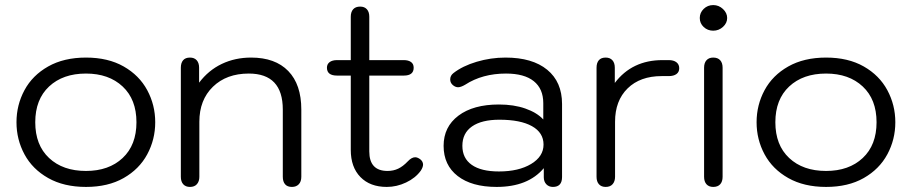

<svg xmlns="http://www.w3.org/2000/svg" viewBox="-20 -727 3595 757"><path d="M45 -245Q45 -313 76.5 -371.5Q108 -430 170 -465Q232 -500 319 -500Q406 -500 467.5 -465Q529 -430 560.5 -371.5Q592 -313 592 -245Q592 -177 560.5 -118.5Q529 -60 467.5 -25Q406 10 319 10Q232 10 170 -25Q108 -60 76.5 -118.5Q45 -177 45 -245ZM518 -245Q518 -335 463.5 -386Q409 -437 319 -437Q228 -437 173.5 -386Q119 -335 119 -245Q119 -155 173.5 -104Q228 -53 319 -53Q409 -53 463.5 -104Q518 -155 518 -245Z M693 -30V-460Q693 -479 702 -489.5Q711 -500 729 -500Q746 -500 755.5 -489.5Q765 -479 765 -460V-401Q802 -450 854.5 -475Q907 -500 970 -500Q1065 -500 1116.5 -447Q1168 -394 1168 -295V-30Q1168 -11 1158 -0.5Q1148 10 1131 10Q1113 10 1104 -0.5Q1095 -11 1095 -30V-295Q1095 -437 961 -437Q873 -437 819.5 -385Q766 -333 766 -247V-30Q766 -12 756.5 -1Q747 10 729 10Q712 10 702.5 -0.5Q693 -11 693 -30Z M1648 -78Q1648 -68 1639 -54Q1618 -25 1581 -7.5Q1544 10 1505 10Q1439 10 1401 -29Q1363 -68 1363 -136V-429H1309Q1269 -429 1269 -460Q1269 -474 1279.5 -482Q1290 -490 1309 -490H1363V-661Q1363 -680 1372.5 -690.5Q1382 -701 1400 -701Q1417 -701 1426.5 -690.5Q1436 -680 1436 -661V-490H1572Q1590 -490 1600.5 -482.5Q1611 -475 1611 -460Q1611 -429 1572 -429H1436V-130Q1436 -53 1508 -53Q1531 -53 1550 -62Q1569 -71 1588 -91Q1603 -107 1617 -107Q1626 -107 1637 -99Q1648 -90 1648 -78Z M1729 -152Q1729 -227 1787.5 -271Q1846 -315 1947 -315Q2006 -315 2051.5 -299Q2097 -283 2122 -256V-320Q2122 -377 2084.5 -407Q2047 -437 1975 -437Q1882 -437 1814 -393Q1797 -383 1786 -383Q1776 -383 1766 -391Q1755 -400 1755 -414Q1755 -429 1768 -439Q1804 -467 1859.5 -483.5Q1915 -500 1973 -500Q2079 -500 2137.5 -452Q2196 -404 2196 -317V-29Q2196 10 2160 10Q2144 10 2134 -0.5Q2124 -11 2124 -28V-64Q2062 10 1938 10Q1840 10 1784.5 -33Q1729 -76 1729 -152ZM2123 -157Q2123 -204 2077.5 -229.5Q2032 -255 1949 -255Q1879 -255 1841 -228.5Q1803 -202 1803 -152Q1803 -103 1840 -77Q1877 -51 1947 -51Q2025 -51 2074 -80.5Q2123 -110 2123 -157Z M2332 -30V-460Q2332 -479 2341 -489.5Q2350 -500 2368 -500Q2385 -500 2394.5 -489.5Q2404 -479 2404 -460V-400Q2472 -490 2592 -490H2617Q2636 -490 2647 -481.5Q2658 -473 2658 -458Q2658 -443 2647 -435Q2636 -427 2617 -427H2589Q2504 -427 2454.5 -378.5Q2405 -330 2405 -247V-30Q2405 -12 2395.5 -1Q2386 10 2368 10Q2351 10 2341.5 -0.5Q2332 -11 2332 -30Z M2739 -656Q2739 -677 2754.5 -692Q2770 -707 2792 -707Q2814 -707 2830.5 -691.5Q2847 -676 2847 -656Q2847 -636 2830.5 -621Q2814 -606 2792 -606Q2770 -606 2754.5 -620.5Q2739 -635 2739 -656ZM2756 -30V-460Q2756 -479 2765.5 -489.5Q2775 -500 2792 -500Q2810 -500 2819.5 -489.5Q2829 -479 2829 -460V-30Q2829 -11 2819.5 -0.5Q2810 10 2792 10Q2775 10 2765.5 -0.5Q2756 -11 2756 -30Z M2963 -245Q2963 -313 2994.5 -371.5Q3026 -430 3088 -465Q3150 -500 3237 -500Q3324 -500 3385.5 -465Q3447 -430 3478.5 -371.5Q3510 -313 3510 -245Q3510 -177 3478.5 -118.5Q3447 -60 3385.5 -25Q3324 10 3237 10Q3150 10 3088 -25Q3026 -60 2994.5 -118.5Q2963 -177 2963 -245ZM3436 -245Q3436 -335 3381.5 -386Q3327 -437 3237 -437Q3146 -437 3091.5 -386Q3037 -335 3037 -245Q3037 -155 3091.5 -104Q3146 -53 3237 -53Q3327 -53 3381.5 -104Q3436 -155 3436 -245Z"/></svg>

Font: Kodchasan
Style: Regular
Weight: 400
Version: Version 1.000; ttfautohint (v1.6)